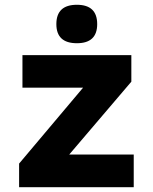

<svg xmlns="http://www.w3.org/2000/svg" viewBox="-20 -784 640 804"><path d="M60 0V-99L328 -417H74V-553H530V-442L270 -137H540V0ZM302 -603Q387 -603 387 -683Q387 -764 302 -764Q216 -764 216 -683Q216 -603 302 -603Z"/></svg>

Font: Noto Sans Mono Extra
Style: Regular
Weight: 800
Designer: Monotype Design Team
Foundry: Monotype Imaging Inc.
Version: Version 1.900